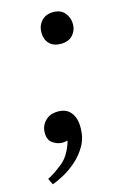

<svg xmlns="http://www.w3.org/2000/svg" viewBox="-105 -518 445 693"><g transform="rotate(-15 117.5 -172.0)"><path d="M4 128 -7 105Q19 92 50 67Q81 42 96 -9L65 -40L129 -29Q102 -8 76 -8Q59 -8 41.5 -19.5Q24 -31 24 -59Q24 -84 41.5 -102.5Q59 -121 90 -121Q121 -121 137.5 -100.5Q154 -80 154 -44Q154 -6 137.5 23Q121 52 96.5 73.5Q72 95 47 108.5Q22 122 4 128ZM164 -354Q136 -354 121 -370Q106 -386 106 -411Q106 -437 122 -454.5Q138 -472 166 -472Q194 -472 209 -454Q224 -436 224 -411Q224 -388 208.5 -371Q193 -354 164 -354Z"/></g></svg>

Font: STIX Two Text
Style: Italic
Weight: 400
Italic angle: -12°
Designer: Ross Mills, John Hudson & Paul Hanslow, Tiro Typeworks Ltd; with prior portions MicroPress Inc. and Coen Hoffman, Elsevi
Foundry: Tiro Typeworks Ltd
Version: Version 2.13 b171